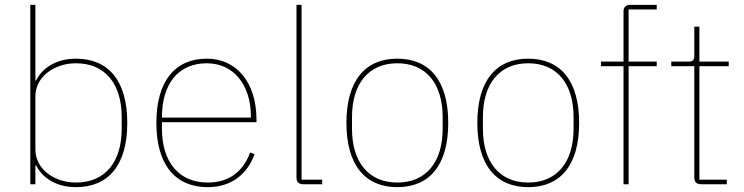

<svg xmlns="http://www.w3.org/2000/svg" viewBox="-20 -760 3069 792"><path d="M105 0H126V-78H129C150 -34 204 12 293 12C426 12 505 -77 505 -253C505 -429 426 -518 293 -518C204 -518 150 -472 129 -428H126V-740H105ZM293 -7C205 -7 126 -62 126 -143V-363C126 -444 205 -499 293 -499C414 -499 482 -414 482 -277V-229C482 -92 414 -7 293 -7Z M837 12C934 12 1000 -41 1030 -124L1012 -131C981 -49 922 -7 837 -7C717 -7 648 -93 648 -229V-256H1038V-266C1038 -421 955 -518 833 -518C703 -518 625 -426 625 -253C625 -78 705 12 837 12ZM833 -499C942 -499 1015 -412 1015 -279V-275H648V-277C648 -413 715 -499 833 -499Z M1309 0V-19H1224V-740H1203V-29C1203 -9 1212 0 1232 0Z M1619 12C1751 12 1829 -78 1829 -253C1829 -428 1751 -518 1619 -518C1487 -518 1409 -428 1409 -253C1409 -78 1487 12 1619 12ZM1619 -7C1499 -7 1432 -93 1432 -229V-277C1432 -413 1499 -499 1619 -499C1739 -499 1806 -413 1806 -277V-229C1806 -93 1739 -7 1619 -7Z M2159 12C2291 12 2369 -78 2369 -253C2369 -428 2291 -518 2159 -518C2027 -518 1949 -428 1949 -253C1949 -78 2027 12 2159 12ZM2159 -7C2039 -7 1972 -93 1972 -229V-277C1972 -413 2039 -499 2159 -499C2279 -499 2346 -413 2346 -277V-229C2346 -93 2279 -7 2159 -7Z M2552 0H2573V-487H2689V-506H2573V-721H2689V-740H2581C2561 -740 2552 -731 2552 -711V-506H2459V-487H2552Z M2978 0V-19H2865V-487H2986V-506H2865V-650H2844V-531C2844 -513 2839 -506 2821 -506H2749V-487H2844V-29C2844 -9 2853 0 2873 0Z"/></svg>

Font: IBM Plex Devanagari Thin
Style: Regular
Weight: 100
Designer: Mike Abbink, Paul van der Laan, Pieter van Rosmalen, Erin McLaughlin
Foundry: Bold Monday
Version: Version 1.0